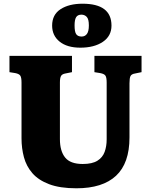

<svg xmlns="http://www.w3.org/2000/svg" viewBox="-20 -1001 812 1035"><path d="M392 14Q303 14 245 -8Q187 -30 154.5 -67.5Q122 -105 109 -153.5Q96 -202 96 -255V-556Q96 -583 89.5 -593Q83 -603 62 -607L31 -612V-700H368V-612L333 -605Q315 -602 309 -591.5Q303 -581 303 -556V-251Q303 -187 331 -152Q359 -117 426 -117Q477 -117 505 -134.5Q533 -152 544 -182Q555 -212 555 -250V-556Q555 -583 548.5 -593Q542 -603 520 -607L489 -612V-700H743V-612L709 -605Q689 -602 683.5 -591Q678 -580 678 -552V-260Q678 -121 605.5 -53.5Q533 14 392 14ZM413 -744Q342 -744 301.5 -776.5Q261 -809 261 -863Q261 -922 306.5 -951.5Q352 -981 425 -981Q581 -981 581 -863Q581 -807 534.5 -775.5Q488 -744 413 -744ZM420 -804Q438 -804 448.5 -818Q459 -832 459 -864Q459 -898 447.5 -910Q436 -922 419 -922Q399 -922 390.5 -908.5Q382 -895 382 -864Q382 -829 391 -816.5Q400 -804 420 -804Z"/></svg>

Font: Literata 12pt ExtraBold
Style: Regular
Weight: 800
Designer: Latin by Veronika Burian and Jose Scaglione. Greek by Irene Vlachou. Cyrillic by Vera Evstafieva.
Foundry: TypeTogether
Version: Version 3.002